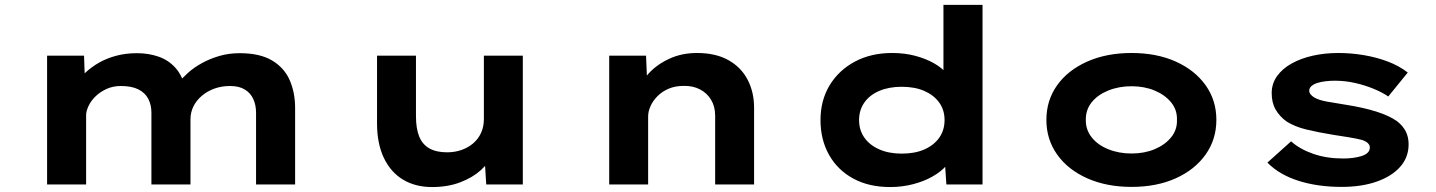

<svg xmlns="http://www.w3.org/2000/svg" viewBox="-20 -760 5915 791"><path d="M174 0V-530.7H326.2L330.8 -402.8L293.5 -418.3Q310 -440.7 334 -462.7Q358 -484.7 388.8 -502.3Q419.7 -519.9 459 -530.4Q498.4 -540.9 544.6 -540.9Q591.9 -540.9 632.7 -526.8Q673.6 -512.8 702.5 -480.9Q731.4 -449.1 743.9 -395.1L703.3 -400.4L712 -415.6Q729.6 -437.5 754.5 -459.9Q779.5 -482.2 812.1 -500.1Q844.7 -518.1 883.8 -529.5Q922.9 -540.9 967.3 -540.9Q1050.6 -540.9 1101 -510.8Q1151.3 -480.7 1173.6 -429.5Q1195.8 -378.3 1195.8 -315.6V0H1034.9V-295.3Q1034.9 -326.7 1023.7 -351.6Q1012.5 -376.6 988.8 -391.1Q965 -405.7 927.8 -405.7Q893.2 -405.7 863.6 -395.1Q834 -384.4 811.5 -365.3Q788.9 -346.2 776.8 -321.5Q764.7 -296.8 764.7 -268.3V0H603.8V-296.1Q603.8 -327.7 590.9 -352.7Q578 -377.7 550.2 -391.7Q522.5 -405.7 477.5 -405.7Q446 -405.7 419.6 -393.8Q393.2 -381.9 374.1 -363.5Q355.1 -345.1 345 -323.9Q334.8 -302.7 334.8 -285.1V0Z M1760.1 10.6Q1691.3 10.6 1640.5 -19.9Q1589.7 -50.3 1561.5 -109.4Q1533.3 -168.4 1533.3 -251.3V-530.7H1693.7V-281Q1693.7 -230.8 1706.9 -197.9Q1720.1 -165 1748.8 -148.7Q1777.6 -132.5 1821.6 -132.5Q1853.2 -132.5 1880.6 -141.9Q1908 -151.3 1929.1 -169.2Q1950.2 -187 1961.9 -212.6Q1973.5 -238.2 1973.5 -269.6V-530.7H2133.9V0H1983.2L1976.4 -108.9L2005.8 -120.9Q1994.4 -89.3 1960.7 -58.8Q1927 -28.3 1876 -8.9Q1825 10.6 1760.1 10.6Z M2489.8 0V-530.7H2641.6L2647.4 -390.7L2603.6 -381Q2619.4 -422 2653.6 -458.7Q2687.7 -495.3 2738.5 -518.5Q2789.3 -541.7 2851.3 -541.7Q2928 -541.7 2980.5 -512.5Q3033 -483.2 3059.9 -431.9Q3086.7 -380.6 3086.7 -316V0H2926.3V-283.8Q2926.3 -320.9 2909.6 -348.8Q2892.9 -376.7 2863.5 -391.9Q2834.1 -407.1 2796 -406.1Q2761.8 -406.1 2735 -394.7Q2708.1 -383.3 2689.2 -364.3Q2670.2 -345.3 2660.2 -323.2Q2650.2 -301.1 2650.2 -280.3V0H2570.5Q2533.2 0 2513 0Q2492.8 0 2489.8 0Z M3647.1 10.6Q3559.5 10.6 3495.2 -24.4Q3430.8 -59.4 3395.5 -122Q3360.3 -184.6 3360.3 -265.3Q3360.3 -346.4 3397.8 -408.5Q3435.4 -470.6 3501.9 -506.2Q3568.4 -541.7 3655.6 -541.7Q3706.8 -541.7 3750.8 -530Q3794.9 -518.2 3828.4 -499Q3861.9 -479.8 3881.9 -455.4Q3902 -431.1 3905.5 -406.5L3866.8 -397.6V-740H4027.8V0H3878.9L3869.7 -137L3901.8 -125.8Q3898.9 -100.7 3877.6 -76.5Q3856.3 -52.4 3821.6 -32.7Q3786.9 -13 3741.8 -1.2Q3696.6 10.6 3647.1 10.6ZM3695 -127.1Q3749.3 -127.1 3788.6 -144.5Q3827.9 -162 3849.7 -193Q3871.4 -224.1 3871.4 -265.3Q3871.4 -306.5 3849.7 -337.1Q3827.9 -367.6 3788.6 -385.1Q3749.3 -402.5 3695 -402.5Q3642.4 -402.5 3602.6 -385.6Q3562.7 -368.6 3541 -337.6Q3519.2 -306.5 3519.2 -265.3Q3519.2 -224.1 3541 -193Q3562.7 -162 3602.6 -144.5Q3642.4 -127.1 3695 -127.1Z M4641.8 10Q4539.1 10 4459.5 -25.3Q4379.9 -60.6 4335.4 -123.1Q4290.9 -185.7 4290.9 -265.9Q4290.9 -347 4335.4 -409.1Q4379.9 -471.2 4459.5 -506.5Q4539.1 -541.7 4641.8 -541.7Q4745.1 -541.7 4823.6 -506.5Q4902.2 -471.2 4946.7 -409.1Q4991.2 -347 4991.2 -265.9Q4991.2 -185.7 4946.7 -123.1Q4902.2 -60.6 4823.6 -25.3Q4745.1 10 4641.8 10ZM4641.8 -127.6Q4694.3 -127.6 4736.6 -145.2Q4778.9 -162.7 4804.6 -194Q4830.2 -225.4 4828.8 -265.9Q4830.2 -307.4 4804.6 -338.5Q4778.9 -369.6 4736.6 -387.1Q4694.3 -404.7 4641.8 -404.7Q4589.3 -404.7 4545.9 -387.1Q4502.5 -369.6 4477.7 -338.8Q4452.8 -308 4453.3 -265.9Q4452.8 -225.4 4477.7 -194Q4502.5 -162.7 4545.9 -145.2Q4589.3 -127.6 4641.8 -127.6Z M5507.2 10Q5408.8 10 5329.9 -15Q5251 -40 5201.4 -90.1L5299 -177.7Q5335.2 -145.3 5390.5 -126.1Q5445.9 -107 5514.2 -107Q5533.6 -107 5553 -109.4Q5572.4 -111.9 5588.5 -116.8Q5604.6 -121.8 5614 -130.5Q5623.4 -139.2 5623.4 -152.3Q5623.4 -172.3 5592.2 -183.1Q5570.6 -189 5538.5 -194.2Q5506.4 -199.5 5473.8 -204.4Q5410.9 -214.6 5362.2 -226.4Q5313.5 -238.2 5279.8 -259.9Q5251.6 -280.6 5235.4 -308.5Q5219.1 -336.4 5219.1 -376.5Q5219.1 -415.6 5241.2 -446.4Q5263.3 -477.3 5301.3 -498.4Q5339.4 -519.6 5388.9 -530.7Q5438.4 -541.7 5493.7 -541.7Q5545.6 -541.7 5597.8 -533Q5650 -524.3 5697 -506.7Q5743.9 -489 5779.7 -461.2L5699.4 -362.5Q5674.6 -379.6 5639 -394.2Q5603.4 -408.9 5562.6 -418.2Q5521.8 -427.5 5479.2 -427.5Q5459.8 -427.5 5441.5 -425.3Q5423.3 -423.2 5408 -418.5Q5392.6 -413.8 5383.2 -405.6Q5373.8 -397.4 5373.8 -386.3Q5373.8 -378.3 5379.3 -371.5Q5384.8 -364.6 5392.8 -359.5Q5411.3 -347.8 5445.8 -341.6Q5480.2 -335.5 5522.9 -328.7Q5598.7 -316.8 5651.4 -299.9Q5704.2 -282.9 5735.3 -260.8Q5759.6 -242 5771.4 -218.7Q5783.2 -195.3 5783.2 -165.5Q5783.2 -112 5748.5 -72.8Q5713.8 -33.6 5651.7 -11.8Q5589.6 10 5507.2 10Z"/></svg>

Font: Lexend Tera
Style: Regular
Weight: 400
Designer: Bonnie Shaver-Troup, Thomas Jockin
Foundry: Lexend
Version: Version 1.007